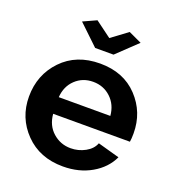

<svg xmlns="http://www.w3.org/2000/svg" viewBox="-134 -836 867 952"><g transform="rotate(20 299.5 -360.0)"><path d="M148 -698 218 -730 303 -667 388 -730 457 -698 351 -597H254ZM304 10Q181 10 104.5 -68.5Q28 -147 28 -259Q28 -374 104 -453.5Q180 -533 305 -533Q429 -533 503.5 -454Q578 -375 578 -264Q578 -236 575 -219H170Q175 -159 215 -123.5Q255 -88 309 -88Q350 -88 385.5 -107.5Q421 -127 433 -159L548 -127Q519 -65 454 -27.5Q389 10 304 10ZM168 -306H440Q435 -364 396.5 -400Q358 -436 303 -436Q248 -436 210 -400Q172 -364 168 -306Z"/></g></svg>

Font: Raleway
Style: Bold
Weight: 700
Designer: Matt McInerney, Pablo Impallari, Rodrigo Fuenzalida
Foundry: Matt McInerney, Pablo Impallari, Rodrigo Fuenzalida
Version: Version 3.000